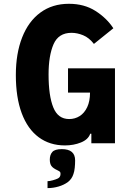

<svg xmlns="http://www.w3.org/2000/svg" viewBox="-20 -755 640 1012"><path d="M285.5 185.5Q299 178.5 299 161.5Q299 153.5 296 150.5Q293 147.5 283 142.5Q259 131.5 250.8 119.5Q242.5 107.5 242.5 86Q242.5 61 255.8 46Q269 31 306 31Q376 31 376 90.5Q376 109 374 129Q372 149 367 162.5Q359 188 338 204.5Q316.5 220 289 228Q260.5 236.5 230.5 236.5V200Q241.5 200 258.5 195.2Q275.5 190.5 285.5 185.5ZM63.5 -359.5Q63.5 -473 96.8 -557.8Q130 -642.5 193 -688.8Q256 -735 343 -735Q424 -735 483 -697.5Q542 -660 577.5 -606L475 -523.5Q449.5 -556.5 418.2 -569.2Q387 -582 357 -582Q288.5 -582 262.2 -521.8Q236 -461.5 236 -362.5Q236 -250.5 260.8 -189Q285.5 -127.5 344.5 -127.5Q375 -127.5 400 -143.2Q425 -159 439.8 -190.5Q454.5 -222 454.5 -267H338.5V-395H586V0H461.5V-50H455.5Q445 -19.5 406.5 -4Q368 11.5 322.5 11.5Q242 11.5 183.8 -31.8Q125.5 -75 94.5 -158.2Q63.5 -241.5 63.5 -359.5Z"/></svg>

Font: JuliaMono Black
Style: Regular
Weight: 900
Monospace: yes
Designer: cormullion
Foundry: corm
Version: Version 0.054; ttfautohint (v1.8.4)